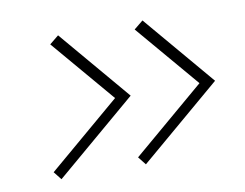

<svg xmlns="http://www.w3.org/2000/svg" viewBox="-55 -557 715 560"><g transform="rotate(-10 303.0 -276.5)"><path d="M85 -69 66 -93 280 -275 121 -462 148 -484 326 -274ZM335 -69 316 -93 530 -275 371 -462 398 -484 576 -274Z"/></g></svg>

Font: Exo Thin ExtraLight
Style: Italic
Weight: 250
Italic angle: -9°
Version: Version 2.000